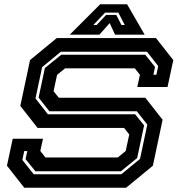

<svg xmlns="http://www.w3.org/2000/svg" viewBox="-20 -878 852 898"><path d="M93.5 0 12.5 -103 39.5 -229H181L168.5 -172L192.5 -141.5H531L568 -172L584.5 -249L560.5 -279.5H156L75 -382.5L120.5 -597L245.5 -700H709.5L790.5 -597L763.5 -471H622L634.5 -528L610.5 -558.5H284.5L247 -528L230.5 -451.5L255 -421H659.5L740.5 -318L695 -103L570 0ZM137.5 -63H547.5L635 -135L669 -295.5L620 -357.5H211L160.5 -421.5L190 -560L266.5 -622H659.5L705 -565L697.5 -528.5H711.5L720 -569L667.5 -636H264.5L177 -564L146 -417.5L204 -343.5H612L654 -291.5L621.5 -139L545.5 -77H145.5L99.5 -134L107.5 -171.5H93.5L84.5 -130ZM448.5 -858H574.5L656.5 -716H518L493 -770L445 -716H306.5ZM471.5 -819 416.5 -761H432L476 -808H524L548 -761H563.5L533.5 -819Z"/></svg>

Font: Tourney Expanded Regular
Style: Bold Italic
Weight: 700
Width: 7
Italic angle: -12°
Designer: Tyler Finck
Foundry: Etcetera Type Co
Version: Version 1.010; ttfautohint (v1.8.3)